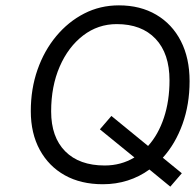

<svg xmlns="http://www.w3.org/2000/svg" viewBox="-20 -680 728 717"><path d="M95 -265Q95 -348 120 -419.5Q145 -491 190 -545Q235 -599 294.5 -629.5Q354 -660 424 -660Q504 -660 563.5 -625Q623 -590 655.5 -526.5Q688 -463 688 -377Q688 -290 661.5 -216.5Q635 -143 588 -91L659 -33L616 17L538 -47Q501 -20 457 -6Q413 8 364 8Q282 8 222 -25.5Q162 -59 128.5 -120.5Q95 -182 95 -265ZM613 -380Q613 -480 561 -535Q509 -590 416 -590Q346 -590 290.5 -547.5Q235 -505 203 -431.5Q171 -358 171 -264Q171 -168 223.5 -115Q276 -62 371 -62Q432 -62 482 -92L353 -197L396 -247L533 -135Q571 -177 592 -240Q613 -303 613 -380Z"/></svg>

Font: Overused Grotesk
Style: Italic
Weight: 400
Italic angle: -10°
Version: Version 0.003